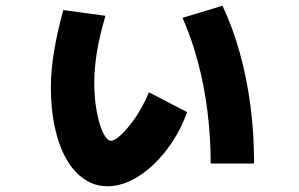

<svg xmlns="http://www.w3.org/2000/svg" viewBox="-20 -607 1040 668"><path d="M354 41Q310 41 273.5 16.5Q237 -8 211 -53.5Q185 -99 171 -162.5Q157 -226 157 -303Q157 -363 168 -428.5Q179 -494 200 -572L347 -552Q327 -485 317.5 -428Q308 -371 308 -318Q308 -278 313 -242Q318 -206 326.5 -177.5Q335 -149 345.5 -133Q356 -117 366 -117Q377 -117 394 -131.5Q411 -146 430.5 -170Q450 -194 467.5 -224Q485 -254 498 -286L631 -217Q611 -161 580 -114Q549 -67 511.5 -32Q474 3 433.5 22Q393 41 354 41ZM713 -38Q713 -128 702 -217.5Q691 -307 669 -390Q647 -473 615 -545L754 -587Q790 -511 814.5 -422.5Q839 -334 851.5 -237.5Q864 -141 864 -38Z"/></svg>

Font: M PLUS 1 ExtraBold
Style: Regular
Weight: 800
Designer: Coji Morishita
Foundry: UNDERFOREST DESIGN
Version: Version 1.001